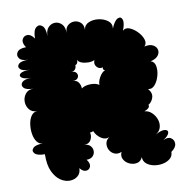

<svg xmlns="http://www.w3.org/2000/svg" viewBox="-83 -808 887 908"><g transform="rotate(-10 361.0 -354.0)"><path d="M85 -123Q49 -123 37 -136Q25 -149 37 -162Q49 -175 85 -175Q67 -175 56 -190.5Q45 -206 41.5 -229Q38 -252 41.5 -275.5Q45 -299 56 -314.5Q67 -330 85 -330Q60 -330 47 -346.5Q34 -363 34 -384Q34 -405 47 -421.5Q60 -438 85 -438Q51 -438 39.5 -451Q28 -464 39.5 -477Q51 -490 85 -490Q50 -490 38.5 -500Q27 -510 38.5 -519.5Q50 -529 85 -529Q50 -529 38.5 -541Q27 -553 38.5 -565Q50 -577 85 -577Q53 -577 42.5 -592Q32 -607 42.5 -622Q53 -637 85 -637Q69 -660 76 -676Q83 -692 100.5 -692.5Q118 -693 134 -670Q134 -709 149 -721.5Q164 -734 179 -721.5Q194 -709 194 -670Q194 -699 208 -713Q222 -727 240 -727Q258 -727 272 -713Q286 -699 286 -670Q286 -694 299.5 -705.5Q313 -717 330 -717Q347 -717 360.5 -705.5Q374 -694 374 -670Q377 -693 398.5 -702Q420 -711 446 -707.5Q472 -704 490 -690Q508 -676 505 -653Q520 -689 536 -696Q552 -703 558 -686.5Q564 -670 550 -634Q563 -647 582.5 -639.5Q602 -632 619.5 -614Q637 -596 643.5 -576Q650 -556 637 -543Q663 -549 678.5 -540.5Q694 -532 697.5 -517.5Q701 -503 690.5 -489Q680 -475 654 -469Q672 -464 676 -442.5Q680 -421 673 -395.5Q666 -370 651.5 -353.5Q637 -337 619 -342Q638 -320 631.5 -299Q625 -278 608 -268Q614 -253 584 -241Q603 -240 618 -226Q633 -212 640 -192.5Q647 -173 642 -154Q637 -135 617 -123Q647 -140 663.5 -137.5Q680 -135 677 -121.5Q674 -108 648 -91Q671 -103 686 -93.5Q701 -84 700.5 -65.5Q700 -47 676 -30Q676 -10 661.5 2Q647 14 626 18Q605 22 584 18Q563 14 548.5 2Q534 -10 534 -30Q525 -10 507 -6.5Q489 -3 471 -11Q453 -19 444 -35.5Q435 -52 444 -71Q425 -63 409.5 -69.5Q394 -76 386 -91Q378 -106 380.5 -122.5Q383 -139 399 -150Q379 -141 358.5 -155Q338 -169 329 -191Q322 -187 313 -187Q318 -169 308.5 -151.5Q299 -134 275 -134Q295 -134 305 -123Q315 -112 315 -98Q315 -84 305 -73.5Q295 -63 275 -63Q290 -43 285 -28.5Q280 -14 264.5 -12.5Q249 -11 234 -30Q234 -6 218.5 7Q203 20 180.5 20.5Q158 21 136 6.5Q114 -8 99 -39.5Q84 -71 85 -123ZM275 -441Q295 -441 303.5 -426.5Q312 -412 311 -399Q327 -411 354 -411.5Q381 -412 396 -401Q395 -418 407 -438.5Q419 -459 434 -465Q421 -470 427 -480Q408 -475 396.5 -489Q385 -503 393 -521Q381 -515 363.5 -515Q346 -515 331 -520.5Q316 -526 312 -537Q314 -517 300 -513Q301 -503 295 -494Q289 -485 275 -485Q294 -485 300.5 -474Q307 -463 300.5 -452Q294 -441 275 -441Z"/></g></svg>

Font: Rubik Bubbles
Style: Regular
Weight: 400
Designer: Hubert and Fischer, NaN
Foundry: Hubert and Fischer, NaN
Version: Version 2.200